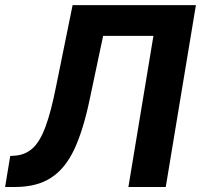

<svg xmlns="http://www.w3.org/2000/svg" viewBox="-58 -748 803 768"><path d="M-37.6 0 -17.1 -124 3.4 -125.5Q44.4 -128.9 73.5 -155.8Q102.5 -182.6 124.5 -242.4Q146.5 -302.2 166.5 -403.3L232.4 -727.5H725.6L605 0H455.6L555.7 -604.5H354.5L300.8 -350.6Q275.4 -228.5 239.3 -151.1Q203.1 -73.7 146.2 -36.9Q89.4 0 1.5 0Z"/></svg>

Font: Inter Tight
Style: Bold Italic
Weight: 700
Italic angle: -9.39999°
Designer: Rasmus Andersson
Foundry: rsms
Version: Version 3.004